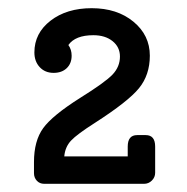

<svg xmlns="http://www.w3.org/2000/svg" viewBox="-20 -730 456 469"><path d="M336 -400Q359 -400 359 -372V-308Q359 -297 351 -289Q343 -281 332 -281H88Q77 -281 70 -288.5Q63 -296 63 -307V-334Q63 -386 85.5 -417Q108 -448 176 -491Q237 -529 255 -548Q273 -567 273 -592Q273 -615 255 -629.5Q237 -644 208 -644Q164 -644 147 -620Q155 -609 155 -594Q155 -575 143 -563.5Q131 -552 111 -552Q90 -552 77 -566Q64 -580 64 -602Q64 -649 103.5 -679.5Q143 -710 204 -710Q266 -710 306 -677Q346 -644 346 -594Q346 -547 319.5 -514.5Q293 -482 212 -430Q168 -402 153.5 -386.5Q139 -371 137 -348H292V-372Q292 -400 315 -400Z"/></svg>

Font: Solway
Style: Regular
Weight: 400
Designer: Mariya V. Pigoulevskaya
Foundry: The Northern Block Ltd.
Version: Version 1.000;hotconv 1.0.109;makeotfexe 2.5.65596